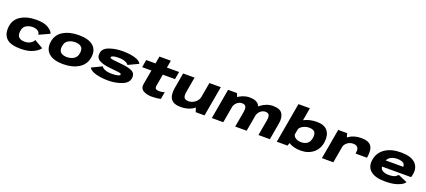

<svg xmlns="http://www.w3.org/2000/svg" viewBox="79 -2152 7826 3528"><g transform="rotate(20 3992.5 -388.0)"><path d="M370 6.5Q524.5 6.5 621.2 -43.5Q718 -93.5 742.5 -140.5L571.5 -238.5Q557.5 -197.5 508.8 -169.5Q460 -141.5 393 -141.5Q327 -141.5 288 -173.5Q249 -205.5 254.5 -281Q261.5 -376 320 -411Q378.5 -446 446.5 -446Q512.5 -446 551.5 -418.2Q590.5 -390.5 591 -347.5L795.5 -441Q787 -490 705.2 -542.5Q623.5 -595 468.5 -595Q278 -595 155 -513.2Q32 -431.5 26 -267Q21 -135.5 101.2 -64.5Q181.5 6.5 370 6.5Z M1200.5 4.5Q1384.5 4.5 1507.2 -72.8Q1630 -150 1650.5 -298.5Q1669.5 -443 1576.8 -519.8Q1484 -596.5 1300 -596.5Q1115 -596.5 992 -521.8Q869 -447 849.5 -298.5Q830.5 -154 923.2 -74.8Q1016 4.5 1200.5 4.5ZM1222.5 -141Q1147.5 -141 1104.5 -176Q1061.5 -211 1072.5 -297Q1084 -382 1143 -416.5Q1202 -451 1277 -451Q1353 -451 1395.5 -416.8Q1438 -382.5 1427.5 -297Q1415.5 -211.5 1356.5 -176.2Q1297.5 -141 1222.5 -141Z M2085 4.5Q2222 4.5 2345.8 -42Q2469.5 -88.5 2482.5 -187Q2495.5 -281 2420.2 -318.2Q2345 -355.5 2199 -367.5Q2105.5 -376 2042 -384Q1978.5 -392 1981.5 -415Q1983 -433.5 2021.8 -444.8Q2060.5 -456 2129 -456Q2203 -456 2254.2 -435Q2305.5 -414 2319.5 -386L2520 -481.5Q2493 -537.5 2393.2 -566.2Q2293.5 -595 2152.5 -595Q2010 -595 1893.2 -552.5Q1776.5 -510 1765 -416Q1752.5 -321 1827.5 -279.8Q1902.5 -238.5 2034 -226Q2133 -216 2200.2 -208.2Q2267.5 -200.5 2264 -178Q2261.5 -158.5 2219.2 -146.8Q2177 -135 2107.5 -135Q2022 -135 1970 -156.2Q1918 -177.5 1904.5 -208.5L1704 -111.5Q1735.5 -55 1841.2 -25.2Q1947 4.5 2085 4.5Z M2938 8.5Q3027 8.5 3111 -9.5L3136 -150.5Q3083 -132.5 3035 -132.5Q2989.5 -132.5 2966.5 -148.5Q2943.5 -164.5 2952 -215.5L2992.5 -441H3230L3257 -589.5H3018.5L3043.5 -732.5H2820.5L2795.5 -589.5H2614L2588 -441H2769.5L2720 -164.5Q2703.5 -70 2770.8 -30.8Q2838 8.5 2938 8.5Z M3796 0H3968.5L4072.5 -589.5H3849.5L3763 -102ZM3559 -589.5H3335.5L3282.5 -287Q3257.5 -144 3309.5 -69.5Q3361.5 5 3498.5 5Q3673 5 3780.2 -90.5Q3887.5 -186 3900.5 -259L3801.5 -312Q3789 -236 3729.2 -189.8Q3669.5 -143.5 3601 -143.5Q3539 -143.5 3515.5 -177.2Q3492 -211 3508.5 -302Z M4111 0H4335L4423 -502.5L4389 -589.5H4214.5ZM4568.5 0H4792L4850 -327Q4870.5 -447 4822.8 -520.8Q4775 -594.5 4636.5 -594.5Q4510 -594.5 4393.2 -506Q4276.5 -417.5 4261 -328L4383.5 -294Q4396.5 -365 4441.5 -405.5Q4486.5 -446 4543.5 -446Q4595.5 -446 4615.5 -412.5Q4635.5 -379 4622 -304.5ZM5023 0H5246.5L5303.5 -327Q5325 -446.5 5279 -520.5Q5233 -594.5 5094.5 -594.5Q4968 -594.5 4850.5 -504Q4733 -413.5 4718.5 -328L4842 -294Q4854.5 -365 4899.5 -405.5Q4944.5 -446 5001 -446Q5053.5 -446 5071.5 -412.5Q5089.5 -379 5076.5 -304.5Z M5381.5 0H5592L5620.5 -86L5743 -785H5519.5ZM5848 4Q5992 4 6092.2 -76.5Q6192.5 -157 6209.5 -303Q6225 -437.5 6161 -516Q6097 -594.5 5953 -594.5Q5814.5 -594.5 5704.2 -538.2Q5594 -482 5585.5 -432.5L5664 -336.5Q5671 -379 5729.2 -412.5Q5787.5 -446 5854 -446Q5927.5 -446 5960.5 -411.8Q5993.5 -377.5 5982.5 -298.5Q5970.5 -214.5 5922.5 -179Q5874.5 -143.5 5801.5 -143.5Q5734.5 -143.5 5688 -177.2Q5641.5 -211 5649 -254.5L5537 -157Q5527.5 -108 5618.2 -52Q5709 4 5848 4Z M6816.5 -290H7040Q7067.5 -450.5 7016.2 -522.5Q6965 -594.5 6821 -594.5Q6676.5 -594.5 6578.5 -524.2Q6480.5 -454 6466.5 -374.5L6541 -313.5Q6551 -367.5 6600 -406.8Q6649 -446 6716 -446Q6773 -446 6802.5 -414Q6832 -382 6816.5 -290ZM6264 0H6487L6572.5 -483.5L6543 -589.5H6368Z M7496 6.5 7520 -129Q7435.5 -129 7389.5 -164.5Q7341.5 -198 7358.5 -292.5Q7375 -388.5 7434 -425Q7493.5 -461 7572.5 -461Q7653.5 -461 7696 -430.5Q7722.5 -407.5 7724 -361H7351L7328.5 -232H7922.5Q7933 -258.5 7938.5 -293Q7963 -432.5 7876 -514.5Q7789.5 -596 7596 -596Q7410.5 -596 7290.5 -516.5Q7171 -437.5 7145.5 -293Q7121 -148.5 7212.5 -71Q7304 6.5 7496 6.5ZM7520 -129 7496 6.5Q7602.5 6.5 7668 -7.5Q7732.5 -20.5 7792 -49Q7850 -76 7875.5 -116.5L7699 -193Q7677.5 -172 7656 -157.5Q7633.5 -143.5 7602 -136.5Q7569.5 -129 7520 -129Z"/></g></svg>

Font: Anybody Expanded ExtraBold
Style: Italic
Weight: 800
Width: 7
Italic angle: -10°
Version: Version 1.113;gftools[0.9.25]